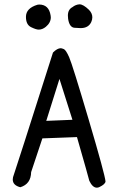

<svg xmlns="http://www.w3.org/2000/svg" viewBox="-20 -857 540 888"><path d="M159 -720Q147 -720 123.5 -731.5Q100 -743 100 -779Q100 -819 153 -835L161 -836Q206 -836 214 -786L215 -777Q215 -752 192 -733Q176 -720 159 -720ZM353 -727Q349 -727 325 -728.5Q301 -730 295 -770L294 -785Q294 -813 315 -824Q330 -836 348 -837Q365 -837 391 -812Q407 -796 407 -777Q407 -766 402 -755Q389 -727 353 -727ZM428 11Q408 11 393 -21Q390 -35 336 -223L176 -217L124 -61Q123 -6 74 9Q39 0 39 -27Q39 -37 44 -49Q51 -67 225 -614Q245 -634 261 -634Q265 -634 275 -630Q285 -626 300 -592Q315 -558 390 -304.5Q465 -51 468 -18Q467 -5 440 8Q434 11 428 11ZM194 -298 315 -303 255 -492Z"/></svg>

Font: Xiaolai Mono SC
Style: Regular
Weight: 400
Monospace: yes
Designer: LXGW / Nozomi Seto
Version: Version 3.113;September 30, 2024